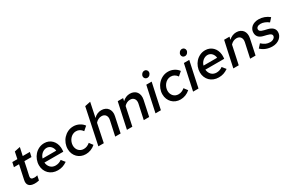

<svg xmlns="http://www.w3.org/2000/svg" viewBox="135 -2006 4916 3290"><g transform="rotate(-30 2592.5 -361.0)"><path d="M103 -138Q118 -208 132.5 -276.5Q147 -345 162 -414H61Q66 -437 71 -459Q76 -481 81 -504H181Q188 -538 195 -571.5Q202 -605 209 -639Q238 -646 265.5 -651.5Q293 -657 322 -663Q313 -624 304.5 -584Q296 -544 287 -504H428Q423 -481 418 -459Q413 -437 408 -414H268Q254 -350 241 -285.5Q228 -221 213 -158Q204 -118 219 -101Q234 -84 278 -84Q292 -84 305 -86Q318 -88 338 -93Q333 -70 328 -47.5Q323 -25 318 -2Q303 1 282.5 4Q262 7 245 7Q238 8 232 7.5Q226 7 220 7Q150 4 119 -33Q88 -70 103 -138Z M875 -50Q828 -18 784.5 -4Q741 10 690 10Q637 10 592.5 -7.5Q548 -25 516 -56.5Q484 -88 466 -131.5Q448 -175 448 -226Q448 -282 468 -334Q488 -386 523.5 -425.5Q559 -465 608 -488.5Q657 -512 715 -512Q759 -512 796.5 -496.5Q834 -481 862 -453Q890 -425 907 -387.5Q924 -350 928 -305Q929 -295 929 -285Q929 -275 929 -265Q929 -257 928.5 -247.5Q928 -238 926 -221H553Q559 -159 597.5 -120Q636 -81 697 -81Q729 -81 760.5 -91.5Q792 -102 817 -122Q831 -104 845.5 -86Q860 -68 875 -50ZM709 -421Q683 -421 659.5 -411.5Q636 -402 616.5 -385.5Q597 -369 582.5 -346.5Q568 -324 561 -297H830Q828 -323 818 -345.5Q808 -368 792 -385Q776 -402 754.5 -411.5Q733 -421 709 -421Z M1256 -85Q1291 -85 1321 -97.5Q1351 -110 1380 -134Q1393 -116 1406 -98.5Q1419 -81 1433 -64Q1391 -27 1342.5 -8.5Q1294 10 1243 10Q1194 10 1152 -7Q1110 -24 1079.5 -55Q1049 -86 1031.5 -128.5Q1014 -171 1014 -222Q1014 -277 1034.5 -329.5Q1055 -382 1092 -422.5Q1129 -463 1179.5 -487.5Q1230 -512 1290 -512Q1349 -512 1403 -485Q1457 -458 1489 -412Q1469 -395 1450.5 -379Q1432 -363 1413 -346Q1390 -380 1358.5 -398Q1327 -416 1287 -416Q1251 -416 1220 -399.5Q1189 -383 1167 -356.5Q1145 -330 1132.5 -296.5Q1120 -263 1120 -228Q1120 -197 1130.5 -170.5Q1141 -144 1159 -125Q1177 -106 1202 -95.5Q1227 -85 1256 -85Z M1493 0Q1531 -178 1567.5 -354.5Q1604 -531 1642 -709Q1670 -715 1697.5 -720.5Q1725 -726 1753 -732Q1738 -660 1723 -588.5Q1708 -517 1693 -445Q1758 -512 1843 -512Q1886 -512 1919.5 -496.5Q1953 -481 1973.5 -453.5Q1994 -426 2001 -388Q2008 -350 1998 -306Q1982 -229 1965.5 -153Q1949 -77 1933 0H1826L1889 -291Q1901 -348 1875.5 -384.5Q1850 -421 1796 -421Q1761 -421 1729.5 -405Q1698 -389 1675 -361Q1656 -270 1637.5 -180.5Q1619 -91 1600 0Z M2058 0Q2085 -127 2112 -252Q2139 -377 2167 -504H2273Q2270 -490 2267 -476.5Q2264 -463 2261 -449Q2292 -480 2330 -496Q2368 -512 2408 -512Q2451 -512 2484.5 -496.5Q2518 -481 2538.5 -453.5Q2559 -426 2565.5 -388Q2572 -350 2563 -306Q2547 -229 2530.5 -153Q2514 -77 2498 0H2391L2454 -291Q2466 -348 2440.5 -384.5Q2415 -421 2361 -421Q2327 -421 2296.5 -406Q2266 -391 2243 -365Q2223 -273 2204 -182Q2185 -91 2165 0Z M2808 -596Q2782 -596 2765.5 -613Q2749 -630 2749 -655Q2749 -670 2755 -683.5Q2761 -697 2771 -707.5Q2781 -718 2794.5 -724Q2808 -730 2823 -730Q2848 -730 2864.5 -712Q2881 -694 2881 -671Q2881 -656 2875 -642.5Q2869 -629 2859 -618.5Q2849 -608 2835.5 -602Q2822 -596 2808 -596ZM2838 -504Q2811 -377 2783.5 -252Q2756 -127 2730 0H2623Q2650 -127 2677 -252Q2704 -377 2732 -504Z M3130 -85Q3165 -85 3195 -97.5Q3225 -110 3254 -134Q3267 -116 3280 -98.5Q3293 -81 3307 -64Q3265 -27 3216.5 -8.5Q3168 10 3117 10Q3068 10 3026 -7Q2984 -24 2953.5 -55Q2923 -86 2905.5 -128.5Q2888 -171 2888 -222Q2888 -277 2908.5 -329.5Q2929 -382 2966 -422.5Q3003 -463 3053.5 -487.5Q3104 -512 3164 -512Q3223 -512 3277 -485Q3331 -458 3363 -412Q3343 -395 3324.5 -379Q3306 -363 3287 -346Q3264 -380 3232.5 -398Q3201 -416 3161 -416Q3125 -416 3094 -399.5Q3063 -383 3041 -356.5Q3019 -330 3006.5 -296.5Q2994 -263 2994 -228Q2994 -197 3004.5 -170.5Q3015 -144 3033 -125Q3051 -106 3076 -95.5Q3101 -85 3130 -85Z M3552 -596Q3526 -596 3509.5 -613Q3493 -630 3493 -655Q3493 -670 3499 -683.5Q3505 -697 3515 -707.5Q3525 -718 3538.5 -724Q3552 -730 3567 -730Q3592 -730 3608.5 -712Q3625 -694 3625 -671Q3625 -656 3619 -642.5Q3613 -629 3603 -618.5Q3593 -608 3579.5 -602Q3566 -596 3552 -596ZM3582 -504Q3555 -377 3527.5 -252Q3500 -127 3474 0H3367Q3394 -127 3421 -252Q3448 -377 3476 -504Z M4059 -50Q4012 -18 3968.5 -4Q3925 10 3874 10Q3821 10 3776.5 -7.5Q3732 -25 3700 -56.5Q3668 -88 3650 -131.5Q3632 -175 3632 -226Q3632 -282 3652 -334Q3672 -386 3707.5 -425.5Q3743 -465 3792 -488.5Q3841 -512 3899 -512Q3943 -512 3980.5 -496.5Q4018 -481 4046 -453Q4074 -425 4091 -387.5Q4108 -350 4112 -305Q4113 -295 4113 -285Q4113 -275 4113 -265Q4113 -257 4112.5 -247.5Q4112 -238 4110 -221H3737Q3743 -159 3781.5 -120Q3820 -81 3881 -81Q3913 -81 3944.5 -91.5Q3976 -102 4001 -122Q4015 -104 4029.5 -86Q4044 -68 4059 -50ZM3893 -421Q3867 -421 3843.5 -411.5Q3820 -402 3800.5 -385.5Q3781 -369 3766.5 -346.5Q3752 -324 3745 -297H4014Q4012 -323 4002 -345.5Q3992 -368 3976 -385Q3960 -402 3938.5 -411.5Q3917 -421 3893 -421Z M4163 0Q4190 -127 4217 -252Q4244 -377 4272 -504H4378Q4375 -490 4372 -476.5Q4369 -463 4366 -449Q4397 -480 4435 -496Q4473 -512 4513 -512Q4556 -512 4589.5 -496.5Q4623 -481 4643.5 -453.5Q4664 -426 4670.5 -388Q4677 -350 4668 -306Q4652 -229 4635.5 -153Q4619 -77 4603 0H4496L4559 -291Q4571 -348 4545.5 -384.5Q4520 -421 4466 -421Q4432 -421 4401.5 -406Q4371 -391 4348 -365Q4328 -273 4309 -182Q4290 -91 4270 0Z M4711 -76Q4727 -93 4742 -110.5Q4757 -128 4773 -145Q4816 -106 4853.5 -89.5Q4891 -73 4937 -73Q4979 -73 5008 -94Q5037 -115 5037 -145Q5037 -161 5026 -172.5Q5015 -184 4995 -192.5Q4975 -201 4947.5 -207.5Q4920 -214 4888 -222Q4828 -236 4797 -269.5Q4766 -303 4766 -356Q4766 -391 4780 -420Q4794 -449 4818.5 -469.5Q4843 -490 4878 -501.5Q4913 -513 4955 -513Q5012 -513 5065.5 -493.5Q5119 -474 5164 -437Q5148 -420 5133 -402.5Q5118 -385 5102 -368Q5066 -397 5025.5 -413Q4985 -429 4949 -429Q4909 -429 4885 -412.5Q4861 -396 4861 -368Q4861 -350 4872 -338Q4883 -326 4902.5 -317.5Q4922 -309 4950 -302.5Q4978 -296 5012 -288Q5139 -255 5139 -158Q5139 -121 5123 -90.5Q5107 -60 5079.5 -37.5Q5052 -15 5015 -2.5Q4978 10 4936 10Q4871 10 4812.5 -12Q4754 -34 4711 -76Z"/></g></svg>

Font: Rosa Sans Medium
Style: Italic
Weight: 500
Italic angle: -12°
Designer: Pentagram / MCKL
Foundry: Pentagram / MCKL
Version: Version 1.005;September 16, 2019;FontCreator 11.5.0.2425 64-